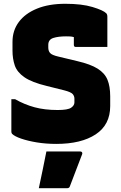

<svg xmlns="http://www.w3.org/2000/svg" viewBox="-20 -740 640 1014"><path d="M325 -720Q412 -720 468.5 -703Q525 -686 541 -670Q547 -664 547 -652V-492H380Q370 -492 370 -503V-544Q360 -547 350 -547.5Q340 -548 329 -548Q288 -548 261.5 -539.5Q235 -531 235 -503V-489Q235 -471 244.5 -460Q254 -449 289 -441L389 -417Q458 -401 495.5 -377.5Q533 -354 547.5 -319Q562 -284 562 -231V-180Q562 -81 485.5 -30.5Q409 20 277 20Q222 20 174 12Q126 4 91.5 -8Q57 -20 44 -33Q40 -37 40 -45V-216H60Q109 -188 162.5 -173.5Q216 -159 285 -159Q338 -159 355.5 -171Q373 -183 373 -199V-219Q373 -233 363.5 -243.5Q354 -254 319 -263L227 -286Q148 -305 109 -332Q70 -359 58 -394.5Q46 -430 46 -472V-519Q46 -579 79.5 -624Q113 -669 175.5 -694.5Q238 -720 325 -720ZM225 60H404Q410 60 413 64Q416 68 414 74Q397 120 382 157.5Q367 195 349 244Q348 248 344.5 251Q341 254 334 254H185Q196 201 205.5 156.5Q215 112 225 60Z"/></svg>

Font: Recursive Sn Lnr St Blk
Style: Regular
Weight: 900
Version: Version 1.079;hotconv 1.0.112;makeotfexe 2.5.65598; ttfautoh